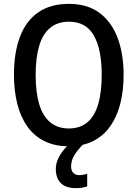

<svg xmlns="http://www.w3.org/2000/svg" viewBox="-20 -745 709 991"><path d="M618 -358Q618 -276 600.5 -208.5Q583 -141 548 -92Q513 -43 460 -16.5Q407 10 335 10Q262 10 208.5 -17Q155 -44 120.5 -93Q86 -142 69 -210Q52 -278 52 -359Q52 -473 83 -555Q114 -637 177 -681Q240 -725 336 -725Q431 -725 493.5 -678.5Q556 -632 587 -549.5Q618 -467 618 -358ZM164 -358Q164 -270 182 -208.5Q200 -147 238.5 -114.5Q277 -82 335 -82Q394 -82 431.5 -114Q469 -146 487 -208Q505 -270 505 -358Q505 -490 464.5 -561.5Q424 -633 336 -633Q277 -633 238.5 -601Q200 -569 182 -507.5Q164 -446 164 -358ZM347 114Q347 136 358.5 147.5Q370 159 389 159Q402 159 412.5 156.5Q423 154 430 152V217Q419 221 404.5 223.5Q390 226 371 226Q337 226 314 214.5Q291 203 279.5 180.5Q268 158 268 128Q268 101 280 74.5Q292 48 312 25Q332 2 356 -15L409 0Q377 33 362 59Q347 85 347 114Z"/></svg>

Font: Noto Sans Display SemiCondensed Medium
Style: Regular
Weight: 500
Width: 4
Designer: Monotype Design Team
Foundry: Monotype Imaging Inc.
Version: Version 2.003